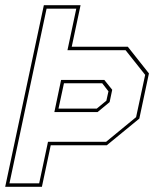

<svg xmlns="http://www.w3.org/2000/svg" viewBox="-42 -720 628 740"><path d="M-22 0 127 -700H268.5L234.5 -540H450.5L532 -437L495 -263L369.5 -160H153.5L119.5 0ZM-5.5 -13.5H109L143 -173.5H367L482.5 -268.5L517.5 -431.5L442 -526.5H218L252 -686.5H137.5ZM167.5 -288 193.5 -412H360L390.5 -374L380.5 -326.5L334 -288ZM183.5 -301.5H331L368 -332L376 -368L352 -399H204.5Z"/></svg>

Font: Tourney Thin
Style: Italic
Weight: 100
Italic angle: -12°
Designer: Tyler Finck
Foundry: Etcetera Type Co
Version: Version 1.015